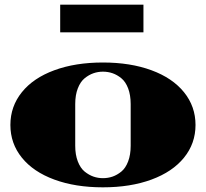

<svg xmlns="http://www.w3.org/2000/svg" viewBox="-20 -800 890 830"><path d="M600.1 -660.2H240.2V-779.8H600.1ZM634.8 -23.7Q543.9 9.8 424.8 9.8Q305.7 9.8 214.8 -23.7Q124 -57.1 74.5 -118.4Q24.9 -179.7 24.9 -259.8Q24.9 -339.8 74.5 -401.4Q124 -462.9 214.8 -496.3Q305.7 -529.8 424.8 -529.8Q543.9 -529.8 634.8 -496.3Q725.6 -462.9 775.4 -401.4Q825.2 -339.8 825.2 -259.8Q825.2 -179.7 775.4 -118.4Q725.6 -57.1 634.8 -23.7ZM424.8 -490.2Q403.8 -490.2 384 -483.4Q364.3 -476.6 345.9 -461.7Q327.6 -446.8 316.4 -418Q305.2 -389.2 305.2 -350.1V-169.9Q305.2 -130.9 316.4 -102.1Q327.6 -73.2 345.9 -58.3Q364.3 -43.5 384 -36.6Q403.8 -29.8 424.8 -29.8Q446.8 -29.8 466.6 -36.6Q486.3 -43.5 504.6 -58.3Q522.9 -73.2 533.9 -102.1Q544.9 -130.9 544.9 -169.9V-350.1Q544.9 -389.2 533.9 -418Q522.9 -446.8 504.6 -461.7Q486.3 -476.6 466.6 -483.4Q446.8 -490.2 424.8 -490.2Z"/></svg>

Font: Yokawerad
Style: Regular
Weight: 500
Designer: gluk
Foundry: gluk
Version: Version 0.79